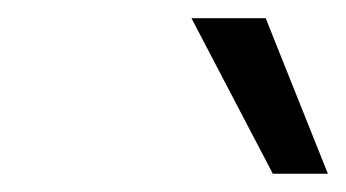

<svg xmlns="http://www.w3.org/2000/svg" viewBox="-20 -751 380 211"><path d="M190.4 -731H272L340.3 -560.1H279.8Z"/></svg>

Font: Glacial Indifference
Style: Italic
Weight: 400
Designer: Alfredo Marco Pradil
Foundry: Alfredo Marco Pradil
Version: Version 1.312